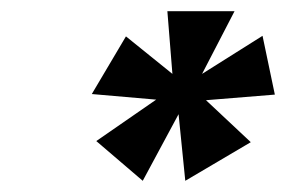

<svg xmlns="http://www.w3.org/2000/svg" viewBox="-20 -720 511 343"><path d="M205 -655 144 -552 259 -542 152 -468 235 -397 299 -516 311 -397 428 -466 348 -541 471 -551 449 -656 341 -588 399 -700H279L288 -588Z"/></svg>

Font: Advent Pro
Style: Bold Italic
Weight: 700
Italic angle: -12°
Designer: VivaRado, Andreas Kalpakidis
Foundry: VivaRado, Andreas Kalpakidis
Version: Version 3.000